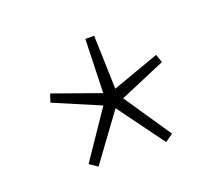

<svg xmlns="http://www.w3.org/2000/svg" viewBox="-80 -665 761 657"><g transform="rotate(-20 300.0 -337.0)"><path d="M177 -124 148 -144 264 -315 97 -386 107 -416 278 -355 284 -550H316L322 -355L493 -416L503 -386L336 -315L452 -144L423 -124L300 -292Z"/></g></svg>

Font: Source Code Pro ExtraLight Light
Style: Regular
Weight: 300
Monospace: yes
Version: Version 1.018;hotconv 1.0.116;makeotfexe 2.5.65601